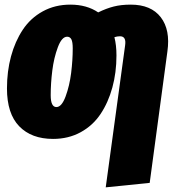

<svg xmlns="http://www.w3.org/2000/svg" viewBox="-20 -574 748 821"><path d="M539.1 -554.2Q626 -554.2 667.5 -500.2Q709 -446.3 695.8 -354L620.1 208L432.1 227.1L515.1 -380.9Q520.5 -418.9 493.2 -418.9Q481 -418.9 469.2 -415Q478 -380.9 478 -336.9Q478 -263.7 460.4 -199.7Q442.9 -135.7 409.9 -86.4Q377 -37.1 324.7 -8.5Q272.5 20 207 20Q114.7 20 62.3 -33.9Q9.8 -87.9 9.8 -195.8Q9.8 -269 27.1 -333Q44.4 -397 77.4 -446.8Q110.4 -496.6 162.8 -525.4Q215.3 -554.2 280.8 -554.2Q351.1 -554.2 399.9 -521Q434.6 -538.1 466.3 -546.1Q498 -554.2 539.1 -554.2ZM221.2 -116.2Q243.7 -116.2 260.5 -161.6Q277.3 -207 284.2 -262Q291 -316.9 291 -367.2Q291 -394.5 285.2 -405.8Q279.3 -417 267.1 -417Q244.1 -417 227.3 -371.8Q210.4 -326.7 203.6 -272Q196.8 -217.3 196.8 -167Q196.8 -116.2 221.2 -116.2Z"/></svg>

Font: Fira Sans Compressed Heavy
Style: Italic
Weight: 900
Width: 3
Italic angle: -8°
Designer: Carrois Corporate & Edenspiekermann AG
Foundry: Carrois Corporate GbR & Edenspiekermann AG
Version: Version 4.203;PS 004.203;hotconv 1.0.88;makeotf.lib2.5.64775